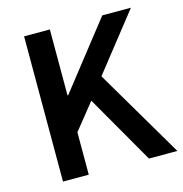

<svg xmlns="http://www.w3.org/2000/svg" viewBox="-99 -745 796 835"><g transform="rotate(-15 299.0 -327.0)"><path d="M83 0V-654H199V-357H202L435 -654H564L363 -399L598 0H470L293 -308L199 -191V0Z"/></g></svg>

Font: Processing Sans Pro Semibold
Style: Regular
Weight: 600
Designer: Paul D. Hunt
Foundry: Adobe Systems Incorporated
Version: Version 2.020;PS 2.000;hotconv 1.0.86;makeotf.lib2.5.63406